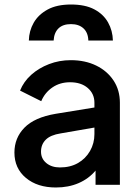

<svg xmlns="http://www.w3.org/2000/svg" viewBox="-20 -820 618 852"><path d="M228 12Q284 12 329 -7.5Q374 -27 404 -63V0H512V-364Q512 -420 484 -462.5Q456 -505 407 -529Q358 -553 294 -553Q243 -553 197.5 -535.5Q152 -518 118.5 -488Q85 -458 69 -418L163 -371Q179 -409 212.5 -432Q246 -455 291 -455Q340 -455 369.5 -429.5Q399 -404 399 -364V-343L227 -315Q133 -299 88.5 -253.5Q44 -208 44 -143Q44 -73 95 -30.5Q146 12 228 12ZM162 -147Q162 -179 183 -200Q204 -221 249 -228L399 -254V-225Q399 -184 379.5 -150Q360 -116 326 -96.5Q292 -77 246 -77Q209 -77 185.5 -96.5Q162 -116 162 -147ZM108 -640H218Q220 -675 239.5 -694Q259 -713 295 -713Q330 -713 350.5 -694Q371 -675 372 -640H481Q480 -684 459.5 -720.5Q439 -757 398.5 -778.5Q358 -800 295 -800Q232 -800 191 -777.5Q150 -755 129.5 -719Q109 -683 108 -640Z"/></svg>

Font: Custom Plus Jakarta Sans SemiBold
Style: Regular
Weight: 600
Designer: Gumpita Rahayu & FullSphere
Foundry: Tokotype & FullSphere
Version: Version 1.001;hotconv 1.0.117;makeotfexe 2.5.65602